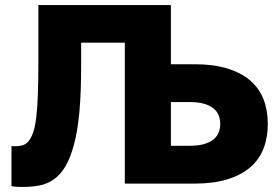

<svg xmlns="http://www.w3.org/2000/svg" viewBox="-20 -720 1100 753"><path d="M70 13.2Q104.6 13.2 135.1 7.3Q165.5 1.5 191.3 -16.7Q217.2 -34.9 236.5 -67.4Q255.7 -99.9 270 -152.4Q284.3 -205 291.3 -280.3Q298.2 -355.7 298.2 -459.5V-552.7H469.5V0H745.2Q817.6 0 871.8 -16.7Q925.9 -33.4 961 -63.4Q996.2 -93.5 1013.3 -136.9Q1030.3 -180.4 1030.3 -234Q1030.3 -287.6 1013.3 -331.1Q996.2 -374.5 961 -404.6Q925.9 -434.6 871.8 -451.3Q817.6 -468 745.2 -468H650.2V-700H130.5V-480.3Q130.5 -404.2 128.5 -349.4Q126.5 -294.6 122 -257.8Q117.5 -221 109.5 -199.3Q101.6 -177.6 91.7 -165.9Q81.8 -154.2 69 -150.3Q56.1 -146.5 40 -146.5Q28 -146.5 25 -147.5V9.5Q29 11.2 35.2 11.7Q41.3 12.2 47.6 12.7Q53.8 13.2 59.7 13.2Q65.5 13.2 70 13.2ZM650.2 -148.3V-319.7H724.7Q757 -319.7 779.3 -313.3Q801.7 -307 816.1 -295.7Q830.5 -284.5 837.1 -268.8Q843.7 -253 843.7 -234.2Q843.7 -215.3 837.1 -199.4Q830.5 -183.5 816.1 -172.3Q801.7 -161 779.3 -154.7Q757 -148.3 724.7 -148.3Z"/></svg>

Font: Golos Text VF
Style: Regular
Weight: 400
Designer: A.Korolkova, Vitaly Kuzmin
Foundry: ParaType Ltd
Version: Version 2.005